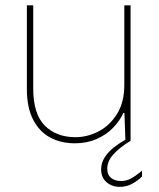

<svg xmlns="http://www.w3.org/2000/svg" viewBox="-20 -541 608 736"><path d="M457 -105.5 456.5 -183.6V-520.5H480.5V0H460.9ZM269.5 -15.1Q313.5 -15.1 356.4 -36.6Q399.4 -58.1 428 -103.3Q456.5 -148.4 456.5 -215.3L458 -108.4H453.1Q439 -77.6 413.6 -51.3Q388.2 -24.9 350.8 -8.3Q313.5 8.3 267.1 8.3Q213.9 8.3 172.6 -13.7Q131.3 -35.6 107.2 -82Q83 -128.4 83 -199.2V-520.5H107.4V-201.2Q107.4 -104 151.6 -59.6Q195.8 -15.1 269.5 -15.1ZM367.7 108.4Q367.7 82.5 382.1 61Q396.5 39.6 416.5 23.9Q436.5 8.3 460 -4.9L478.5 0Q438 24.9 414.6 50.8Q391.1 76.7 391.1 106Q391.1 128.9 405.5 140.9Q419.9 152.8 443.8 152.8Q463.9 152.8 481.2 143.8Q498.5 134.8 524.4 113.3V135.3Q509.3 150.9 487.3 163.1Q465.3 175.3 439.5 175.3Q409.2 175.3 388.4 157.5Q367.7 139.6 367.7 108.4Z"/></svg>

Font: Wand UI Pro
Style: Regular
Weight: 400
Designer: Andreas Faust
Version: Version 1.003;FEAKit 1.0